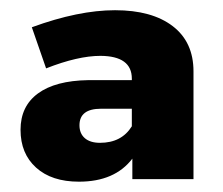

<svg xmlns="http://www.w3.org/2000/svg" viewBox="-20 -807 434 374"><path d="M356.9 -668V-458H237.8V-498Q203.6 -453.1 133.8 -453.1Q80.6 -453.1 50.3 -480.5Q20 -507.8 20 -554.2Q20 -600.1 54 -625Q87.9 -649.9 151.9 -650.9H236.8V-653.8Q236.8 -697.8 175.8 -698.2Q131.8 -698.2 69.8 -673.8L42 -753.9Q132.8 -787.1 204.1 -787.1Q275.9 -787.1 316.4 -756.1Q356.9 -725.1 356.9 -668ZM236.8 -561V-595.2H176.8Q134.8 -595.2 134.8 -563Q134.8 -546.9 145.3 -537.8Q155.8 -528.8 174.8 -528.8Q216.8 -528.8 236.8 -561Z"/></svg>

Font: Argentum Sans
Style: Bold
Weight: 700
Designer: Julieta Ulanovsky (Modified by Cristiano Sobral)
Foundry: Julieta Ulanovsky
Version: Version 1.000; ttfautohint (v1.5.65-e2d9)